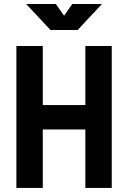

<svg xmlns="http://www.w3.org/2000/svg" viewBox="-20 -918 626 938"><path d="M397 0V-285.6H189V0H60.1V-693.4H189V-404.8H397V-693.4H525.9V0ZM226.6 -771.5 107.9 -898.4H252.9L293 -841.3L333 -898.4H478L359.4 -771.5Z"/></svg>

Font: Cascadia Code PL
Style: Bold
Weight: 700
Monospace: yes
Designer: Aaron Bell
Foundry: Saja Typeworks
Version: Version 2404.023; ttfautohint (v1.8.4)